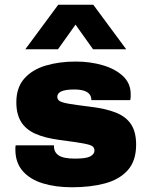

<svg xmlns="http://www.w3.org/2000/svg" viewBox="-20 -781 640 811"><path d="M284 10Q215 10 161 -6.5Q107 -23 76 -58.5Q45 -94 45 -149Q45 -154 45 -157.5Q45 -161 46 -167H208V-163Q208 -138 228 -124.5Q248 -111 297 -111Q344 -111 361.5 -120.5Q379 -130 379 -145Q379 -157 370 -163.5Q361 -170 330 -175.5Q299 -181 231 -190Q170 -198 129.5 -216Q89 -234 69 -266.5Q49 -299 49 -349Q49 -411 82.5 -449Q116 -487 173 -504Q230 -521 300 -521Q361 -521 414 -505.5Q467 -490 499.5 -459.5Q532 -429 532 -384Q532 -379 532 -372.5Q532 -366 530 -358H366Q366 -373 358 -383Q350 -393 334 -398Q318 -403 293 -403Q222 -403 222 -372Q222 -361 231.5 -354.5Q241 -348 269.5 -343Q298 -338 355 -331Q425 -323 469 -305.5Q513 -288 534 -255.5Q555 -223 555 -170Q555 -102 520 -62.5Q485 -23 424 -6.5Q363 10 284 10ZM87 -573 226 -761H374L513 -573H373L259 -733H339L225 -573Z"/></svg>

Font: Chivo Mono Black
Style: Regular
Weight: 900
Designer: Hector Gatti
Foundry: Omnibus-Type
Version: Version 1.008